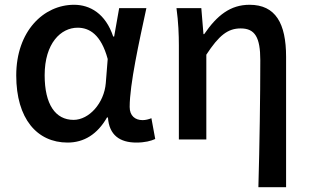

<svg xmlns="http://www.w3.org/2000/svg" viewBox="-20 -584 1298 804"><path d="M263 13C332 13 388 -22 428 -92H432C437 -18 482 13 551 13C587 13 613 6 630 -2L614 -89C602 -84 589 -81 577 -81C546 -81 523 -99 523 -136C523 -231 563 -411 593 -550H479L458 -431H454C422 -527 357 -564 290 -564C163 -564 48 -454 48 -268C48 -87 135 13 263 13ZM288 -82C212 -82 167 -147 167 -269C167 -403 235 -468 305 -468C354 -468 403 -440 431 -337L423 -236C416 -152 353 -82 288 -82Z M1062 200H1178V-346C1178 -486 1134 -564 1025 -564C945 -564 889 -520 835 -441H832L823 -550H719C727 -492 729 -438 729 -394V0H844V-355C897 -436 934 -465 988 -465C1048 -465 1070 -427 1070 -332C1070 -183 1067 23 1062 200Z"/></svg>

Font: Source Han Sans JP Medium
Style: Regular
Weight: 500
Designer: Ryoko NISHIZUKA 西塚涼子 (kana, bopomofo & ideographs); Paul D. Hunt (Latin, Greek & Cyrillic); Sandoll Communications 산돌커뮤니
Foundry: Adobe
Version: Version 2.002;hotconv 1.0.116;makeotfexe 2.5.65601